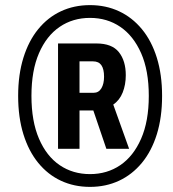

<svg xmlns="http://www.w3.org/2000/svg" viewBox="-20 -719 676 751"><path d="M332 12Q270 12 218.5 -12Q167 -36 129.5 -82Q92 -128 71.5 -194Q51 -260 51 -344Q51 -427 71.5 -493Q92 -559 129.5 -605Q167 -651 218.5 -675Q270 -699 332 -699Q394 -699 445.5 -675Q497 -651 535 -605Q573 -559 593.5 -493Q614 -427 614 -344Q614 -260 593.5 -194Q573 -128 535 -82Q497 -36 445.5 -12Q394 12 332 12ZM332 -38Q399 -38 450.5 -73Q502 -108 532 -176.5Q562 -245 562 -344Q562 -443 532 -511Q502 -579 450.5 -614Q399 -649 332 -649Q265 -649 213.5 -614Q162 -579 132.5 -511Q103 -443 103 -344Q103 -245 132.5 -176.5Q162 -108 213.5 -73Q265 -38 332 -38ZM207 -137V-549H357Q418 -549 445 -515Q472 -481 472 -425Q472 -388 460 -357.5Q448 -327 423 -310L485 -137H396L345 -287H291V-137ZM291 -356H346Q366 -356 376.5 -373.5Q387 -391 387 -419Q387 -449 376.5 -464Q366 -479 344 -479H291Z"/></svg>

Font: Archivo Condensed
Style: Bold Italic
Weight: 700
Width: 3
Italic angle: -10°
Designer: Hector Gatti
Foundry: Omnibus-Type
Version: Version 2.001